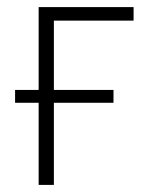

<svg xmlns="http://www.w3.org/2000/svg" viewBox="-20 -521 418 541"><path d="M22.5 -231.4V-267.6H88.9V-501H356.4V-462.9H131.8V-267.6H299.8V-231.4H131.8V0H88.9V-231.4Z"/></svg>

Font: Gothic A1 ExtraLight
Style: Regular
Weight: 275
Designer: HanYang I&C Co.,Ltd.
Foundry: HanYang I&C Co.,Ltd.
Version: Version 2.50